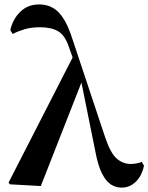

<svg xmlns="http://www.w3.org/2000/svg" viewBox="-20 -839 676 875"><path d="M534.2 16.1Q508.3 16.1 485.8 2Q463.4 -12.2 444.8 -48.3Q426.3 -84.5 414.1 -150.9L351.1 -462.9L166 8.8L24.9 1L19 -6.8L311 -577.1L293.9 -625Q275.9 -679.2 244.1 -697Q212.4 -714.8 163.1 -714.8Q121.6 -714.8 90.6 -705.3Q59.6 -695.8 38.1 -684.1L26.9 -701.2Q38.1 -752 72.5 -785.4Q106.9 -818.8 158.2 -818.8Q211.4 -818.8 246.6 -783.4Q281.7 -748 308.1 -667L459 -213.9Q482.9 -142.6 511 -117.2Q539.1 -91.8 576.2 -91.8Q587.4 -91.8 601.6 -94.2Q615.7 -96.7 626 -101.1L636.2 -84Q626.5 -37.6 598.9 -10.7Q571.3 16.1 534.2 16.1Z"/></svg>

Font: Source Han Serif TW
Style: Bold
Weight: 700
Designer: Ryoko NISHIZUKA Ë•øÂ°öÊ∂ºÂ≠ê (kana & ideographs); Frank Grie√ühammer (Latin, Greek & Cyrillic); Wenlong ZHANG Âº†ÊñáÈæô 
Foundry: Adobe
Version: Version 2.003;hotconv 1.1.1;makeotfexe 2.6.0